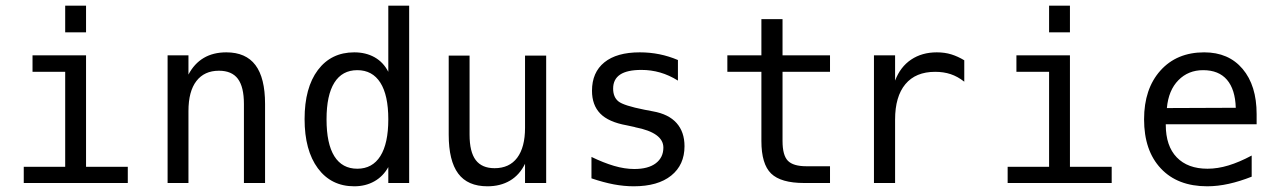

<svg xmlns="http://www.w3.org/2000/svg" viewBox="-20 -651 4540 683"><path d="M95.7 -454.1H286.1V-57.6H434.6V0H64.5V-57.6H211.9V-395.5H95.7ZM211.9 -630.9H286.1V-536.1H211.9Z M922.9 -281.2V0H847.7V-281.2Q847.7 -341.8 826.2 -370.6Q804.7 -399.4 758.8 -399.4Q707 -399.4 678.7 -362.8Q650.4 -326.2 650.4 -255.9V0H576.2V-454.1H650.4V-385.7Q670.9 -424.8 704.6 -444.8Q738.3 -464.8 785.2 -464.8Q854.5 -464.8 888.7 -419.4Q922.9 -374 922.9 -281.2Z M1361.3 -395.5V-630.9H1435.5V0H1361.3V-56.6Q1342.8 -23.4 1311.5 -5.9Q1280.3 11.7 1240.2 11.7Q1158.2 11.7 1110.8 -52.2Q1063.5 -116.2 1063.5 -227.5Q1063.5 -338.9 1110.8 -401.9Q1158.2 -464.8 1240.2 -464.8Q1281.2 -464.8 1312.5 -447.3Q1343.8 -429.7 1361.3 -395.5ZM1141.6 -226.6Q1141.6 -139.6 1169.4 -95.2Q1197.3 -50.8 1251 -50.8Q1304.7 -50.8 1333 -95.7Q1361.3 -140.6 1361.3 -226.6Q1361.3 -312.5 1333 -356.9Q1304.7 -401.4 1251 -401.4Q1197.3 -401.4 1169.4 -356.9Q1141.6 -312.5 1141.6 -226.6Z M1576.2 -171.9V-453.1H1650.4V-171.9Q1650.4 -110.4 1672.4 -81.5Q1694.3 -52.7 1739.3 -52.7Q1792 -52.7 1819.8 -89.8Q1847.7 -127 1847.7 -196.3V-453.1H1922.9V0H1847.7V-68.4Q1828.1 -28.3 1793.9 -8.3Q1759.8 11.7 1713.9 11.7Q1643.6 11.7 1609.9 -33.7Q1576.2 -79.1 1576.2 -171.9Z M2391.6 -437.5V-364.3Q2360.4 -383.8 2328.1 -393.1Q2295.9 -402.3 2261.7 -402.3Q2210.9 -402.3 2186 -385.7Q2161.1 -369.1 2161.1 -335.9Q2161.1 -305.7 2179.7 -290.5Q2198.2 -275.4 2272.5 -260.7L2302.7 -254.9Q2358.4 -245.1 2386.7 -213.4Q2415 -181.6 2415 -130.9Q2415 -64.5 2367.7 -26.4Q2320.3 11.7 2234.4 11.7Q2200.2 11.7 2163.6 4.9Q2127 -2 2084 -16.6V-92.8Q2126 -72.3 2164.1 -61Q2202.1 -49.8 2236.3 -49.8Q2286.1 -49.8 2313 -70.3Q2339.8 -90.8 2339.8 -126Q2339.8 -178.7 2240.2 -198.2L2237.3 -199.2L2210 -205.1Q2144.5 -216.8 2115.2 -247.1Q2085.9 -277.3 2085.9 -328.1Q2085.9 -393.6 2129.9 -429.2Q2173.8 -464.8 2255.9 -464.8Q2292 -464.8 2325.7 -458Q2359.4 -451.2 2391.6 -437.5Z M2763.7 -583V-454.1H2932.6V-395.5H2763.7V-149.4Q2763.7 -98.6 2782.7 -79.1Q2801.8 -59.6 2848.6 -59.6H2932.6V0H2840.8Q2757.8 0 2723.1 -33.7Q2688.5 -67.4 2688.5 -149.4V-395.5H2567.4V-454.1H2688.5V-583Z M3410.2 -360.4Q3386.7 -378.9 3361.8 -387.2Q3336.9 -395.5 3306.6 -395.5Q3237.3 -395.5 3200.7 -351.6Q3164.1 -307.6 3164.1 -225.6V0H3088.9V-454.1H3164.1V-364.3Q3182.6 -413.1 3221.2 -439Q3259.8 -464.8 3312.5 -464.8Q3340.8 -464.8 3364.3 -457.5Q3387.7 -450.2 3410.2 -436.5Z M3595.7 -454.1H3786.1V-57.6H3934.6V0H3564.5V-57.6H3711.9V-395.5H3595.7ZM3711.9 -630.9H3786.1V-536.1H3711.9Z M4450.2 -245.1V-209H4127V-207Q4127 -131.8 4166 -91.3Q4205.1 -50.8 4275.4 -50.8Q4311.5 -50.8 4350.1 -62.5Q4388.7 -74.2 4432.6 -97.7V-22.5Q4390.6 -5.9 4351.1 2.9Q4311.5 11.7 4274.4 11.7Q4168.9 11.7 4109.4 -51.8Q4049.8 -115.2 4049.8 -226.6Q4049.8 -335 4107.9 -399.9Q4166 -464.8 4263.7 -464.8Q4350.6 -464.8 4400.4 -405.8Q4450.2 -346.7 4450.2 -245.1ZM4376 -267.6Q4374 -333 4344.7 -367.2Q4315.4 -401.4 4259.8 -401.4Q4207 -401.4 4171.9 -365.7Q4136.7 -330.1 4130.9 -266.6Z"/></svg>

Font: BabelStone Shapes
Style: Regular
Weight: 400
Designer: Andrew West
Foundry: BabelStone
Version: Version 15.0.0 September 13, 2022